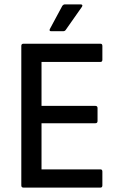

<svg xmlns="http://www.w3.org/2000/svg" viewBox="-20 -854 551 874"><path d="M87 0Q77 0 77 -10V-645Q77 -655 87 -655H437Q446 -655 446 -645V-582Q446 -572 437 -572H169V-372H414Q424 -372 424 -362V-303Q424 -293 414 -293H169V-83H437Q446 -83 446 -73V-10Q446 0 437 0ZM212 -712Q207 -712 206 -715Q205 -718 207 -722L264 -828Q269 -834 275 -834H347Q353 -834 354.5 -831Q356 -828 353 -823L280 -719Q276 -712 268 -712Z"/></svg>

Font: Sofia Sans Semi Condensed Medium
Style: Regular
Weight: 500
Designer: Botio Nikoltchev, Ani Petrova
Foundry: lettersoup
Version: Version 4.100